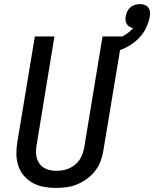

<svg xmlns="http://www.w3.org/2000/svg" viewBox="-20 -914 756 942"><path d="M254 8Q224 8 194.5 2.5Q165 -3 140.5 -16.5Q116 -30 97.5 -51.5Q79 -73 70 -100Q61 -127 60.5 -157Q60 -187 65 -217L151 -735H247L160 -204Q155 -179 157.5 -155Q160 -131 173 -112Q186 -93 208.5 -84.5Q231 -76 255 -76Q255 -76 255.5 -76Q256 -76 256 -76Q271 -76 287 -78.5Q303 -81 318 -87.5Q333 -94 346.5 -104.5Q360 -115 369.5 -129Q379 -143 384.5 -158Q390 -173 393 -189L483 -735H580L487 -175Q483 -149 473.5 -123.5Q464 -98 447 -76Q430 -54 407 -37Q384 -20 358.5 -9.5Q333 1 306.5 4.5Q280 8 254 8ZM518 -651 502 -708Q520 -712 538 -717.5Q556 -723 573 -731.5Q590 -740 605.5 -751Q621 -762 633 -776Q624 -778 615.5 -783Q607 -788 602 -796Q597 -804 596 -814Q595 -824 597 -834Q599 -846 604.5 -858Q610 -870 619.5 -878Q629 -886 641.5 -890Q654 -894 666 -894Q678 -894 689 -890Q700 -886 707 -877.5Q714 -869 715.5 -857Q717 -845 715 -833Q709 -799 691.5 -767.5Q674 -736 646 -712.5Q618 -689 585 -674.5Q552 -660 518 -651Z"/></svg>

Font: Iosevka Curly Medium Extended
Style: Italic
Weight: 500
Width: 7
Italic angle: -9°
Monospace: yes
Designer: Belleve Invis
Foundry: Belleve Invis
Version: Version 11.1.0; ttfautohint (v1.8.3)